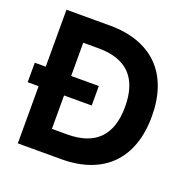

<svg xmlns="http://www.w3.org/2000/svg" viewBox="-127 -846 968 972"><g transform="rotate(20 357.0 -360.0)"><path d="M10 -413H69V-720H303Q388 -720 454.5 -696Q521 -672 566.8 -626Q612.5 -580 636.2 -513Q660 -446 660 -360Q660 -274 636.2 -207Q612.5 -140 566.8 -94Q521 -48 454.5 -24Q388 0 303 0H69V-308H10ZM206 -413H355V-308H206V-128H288Q402 -128 459 -186Q516 -244 516 -360Q516 -592 288 -592H206Z"/></g></svg>

Font: Vela Sans ExtBd
Style: Regular
Weight: 800
Designer: Principal design: Mikhail Sharanda - project Manrope.
Design modification: Ravid Balaliev
Foundry: Mikhail Sharanda
Version: Version 1.001